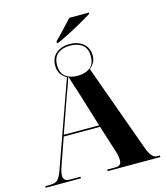

<svg xmlns="http://www.w3.org/2000/svg" viewBox="-136 -1062 1005 1165"><g transform="rotate(-15 366.5 -479.5)"><path d="M298 -830H307Q336 -843 380.5 -865.5Q425 -888 467 -912Q509 -936 533 -951V-959H410Q383 -930 351.5 -896Q320 -862 298 -841ZM5 0H226V-10H159Q119 -10 119 -45Q119 -69 135 -112L191 -272H419L472 -105Q479 -85 481 -70.5Q483 -56 483 -43Q483 -10 447 -10H394V0H725V-10H706Q672 -10 647 -80L450 -626Q466 -639 477 -657Q488 -675 488 -700Q488 -751 454 -778Q420 -805 370 -805Q320 -805 286 -778Q252 -751 252 -700Q252 -643 303 -615L112 -78Q97 -38 82.5 -24Q68 -10 34 -10H5ZM369 -606Q322 -606 293 -628.5Q264 -651 264 -700Q264 -749 293 -772Q322 -795 369 -795Q417 -795 446.5 -772Q476 -749 476 -700Q476 -651 446.5 -628.5Q417 -606 369 -606ZM194 -282 275 -512Q282 -530 293 -560Q304 -590 312 -616Q320 -589 329 -560.5Q338 -532 345 -513L416 -282Z"/></g></svg>

Font: Noto Serif Display SemiCondensed Extra
Style: Regular
Weight: 800
Width: 4
Designer: Monotype Design Team
Foundry: Monotype Imaging Inc.
Version: Version 1.900